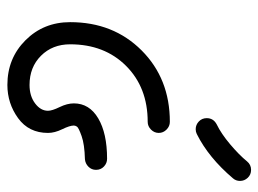

<svg xmlns="http://www.w3.org/2000/svg" viewBox="-110 -590 700 520"><g transform="rotate(90 240.0 -330.0)"><path d="M330 -510Q318 -510 309 -518.5Q300 -527 300 -540Q300 -558 317 -567Q342 -579 371 -603.5Q400 -628 417 -649Q426 -660 440 -660Q453 -660 461.5 -651Q470 -642 470 -630Q470 -619 463 -611Q407 -545 343 -513Q337 -510 330 -510ZM260 -180Q260 -222 300.5 -246Q341 -270 410 -270Q422 -270 431 -261.5Q440 -253 440 -240Q440 -228 431.5 -219.5Q423 -211 411 -210Q371 -209 348.5 -201Q326 -193 323 -188.5Q320 -184 320 -180Q320 -169 330 -148.5Q340 -128 340 -110Q340 -58 300 -29Q260 0 210 0Q138 0 89 -49Q40 -98 40 -170Q40 -287 116.5 -363.5Q193 -440 310 -440Q322 -440 331 -431Q340 -422 340 -410Q340 -398 331 -389Q322 -380 310 -380Q217 -380 158.5 -321.5Q100 -263 100 -170Q100 -122 131 -91Q162 -60 210 -60Q240 -60 260 -75Q280 -90 280 -110Q280 -121 270 -141.5Q260 -162 260 -180Z"/></g></svg>

Font: Pecita
Style: Book
Weight: 400
Width: 7
Version: Version 4.3